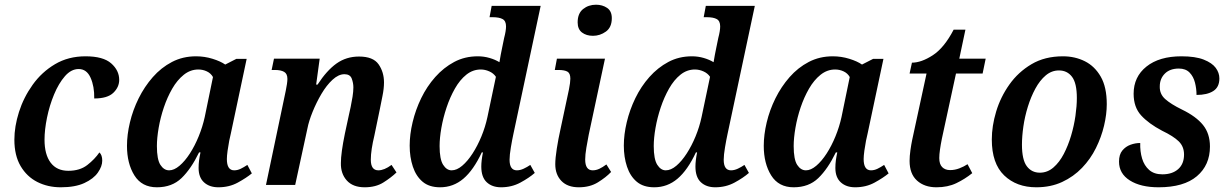

<svg xmlns="http://www.w3.org/2000/svg" viewBox="-20 -785 5214 815"><path d="M238 10Q183 10 138.5 -12.5Q94 -35 67.5 -80Q41 -125 41 -192Q41 -248 60.5 -309.5Q80 -371 118.5 -425Q157 -479 213.5 -512.5Q270 -546 343 -546Q418 -546 452 -516Q486 -486 486 -446Q486 -415 461 -391Q436 -367 380 -367Q381 -418 364.5 -455Q348 -492 314 -492Q282 -492 255.5 -461.5Q229 -431 209.5 -384Q190 -337 179.5 -285.5Q169 -234 169 -192Q169 -129 195 -94.5Q221 -60 270 -60Q319 -60 350.5 -84.5Q382 -109 402 -138Q414 -127 414 -103Q414 -79 395.5 -52.5Q377 -26 338 -8Q299 10 238 10Z M646 10Q582 10 550.5 -40.5Q519 -91 519 -166Q519 -213 531.5 -265.5Q544 -318 568.5 -367.5Q593 -417 628.5 -457.5Q664 -498 710 -522Q756 -546 812 -546Q848 -546 882 -535.5Q916 -525 936 -511L983 -535H1027L960 -219Q957 -208 953 -187.5Q949 -167 946 -145Q943 -123 943 -110Q943 -62 974 -62Q988 -62 1001.5 -68.5Q1015 -75 1030 -85L1049 -49Q1026 -30 989.5 -10Q953 10 907 10Q869 10 846 -11Q823 -32 823 -72Q823 -89 825 -104Q827 -119 831 -138H825Q791 -68 750.5 -29Q710 10 646 10ZM698 -62Q719 -62 742 -81.5Q765 -101 786 -133.5Q807 -166 823.5 -206.5Q840 -247 849 -288L884 -458Q875 -474 858 -482Q841 -490 822 -490Q788 -490 760 -467.5Q732 -445 711 -408.5Q690 -372 675.5 -329Q661 -286 653.5 -242.5Q646 -199 646 -165Q646 -108 661 -85Q676 -62 698 -62Z M1528 10Q1478 10 1452 -19Q1426 -48 1427 -93Q1427 -135 1444 -218L1461 -297Q1464 -310 1468.5 -331Q1473 -352 1476.5 -374.5Q1480 -397 1480 -414Q1480 -433 1473 -451.5Q1466 -470 1442 -470Q1417 -470 1391.5 -446.5Q1366 -423 1344.5 -386.5Q1323 -350 1307 -310.5Q1291 -271 1285 -240L1233 0H1109L1193 -400Q1196 -414 1198 -428Q1200 -442 1200 -450Q1200 -472 1186 -480Q1172 -488 1147 -488H1133L1143 -536H1337L1322 -426H1328Q1367 -486 1408.5 -515.5Q1450 -545 1504 -545Q1564 -545 1587 -512Q1610 -479 1610 -435Q1610 -409 1603.5 -377.5Q1597 -346 1592 -320L1569 -209Q1562 -180 1558 -154Q1554 -128 1554 -107Q1554 -62 1586 -62Q1611 -62 1642 -85L1663 -53Q1640 -31 1607.5 -10.5Q1575 10 1528 10Z M1848 10Q1802 10 1774 -13.5Q1746 -37 1732.5 -77.5Q1719 -118 1719 -167Q1719 -214 1731.5 -266.5Q1744 -319 1768 -368.5Q1792 -418 1827.5 -458Q1863 -498 1908 -522Q1953 -546 2008 -546Q2034 -546 2058 -539Q2082 -532 2100 -521Q2102 -534 2105.5 -552.5Q2109 -571 2111 -580L2120 -624Q2124 -639 2126 -651.5Q2128 -664 2128 -673Q2128 -696 2113.5 -704Q2099 -712 2071 -712H2058L2067 -760H2275L2159 -215Q2154 -192 2148.5 -159.5Q2143 -127 2143 -107Q2143 -62 2174 -62Q2188 -62 2203 -69Q2218 -76 2231 -85L2250 -51Q2226 -30 2189 -10Q2152 10 2107 10Q2069 10 2046 -11.5Q2023 -33 2023 -78Q2023 -103 2030 -138H2025Q1990 -63 1947 -26.5Q1904 10 1848 10ZM1897 -62Q1919 -62 1942 -81.5Q1965 -101 1986 -133.5Q2007 -166 2023.5 -206Q2040 -246 2049 -288L2085 -459Q2075 -474 2057 -482Q2039 -490 2021 -490Q1987 -490 1959.5 -468Q1932 -446 1911 -409Q1890 -372 1875.5 -328.5Q1861 -285 1853.5 -242Q1846 -199 1846 -165Q1846 -109 1861 -85.5Q1876 -62 1897 -62Z M2497 -633Q2469 -633 2450.5 -647Q2432 -661 2432 -690Q2432 -728 2455 -746.5Q2478 -765 2510 -765Q2537 -765 2557 -751.5Q2577 -738 2577 -708Q2577 -669 2552 -651Q2527 -633 2497 -633ZM2437 10Q2389 10 2363 -17Q2337 -44 2337 -88Q2337 -113 2343.5 -154.5Q2350 -196 2359 -236L2395 -405Q2401 -435 2401 -451Q2401 -474 2388.5 -481Q2376 -488 2350 -488H2335L2344 -536H2548L2479 -213Q2474 -188 2469 -158Q2464 -128 2464 -108Q2464 -62 2496 -62Q2510 -62 2524 -68.5Q2538 -75 2554 -87L2574 -55Q2552 -32 2518 -11Q2484 10 2437 10Z M2757 10Q2711 10 2683 -13.5Q2655 -37 2641.5 -77.5Q2628 -118 2628 -167Q2628 -214 2640.5 -266.5Q2653 -319 2677 -368.5Q2701 -418 2736.5 -458Q2772 -498 2817 -522Q2862 -546 2917 -546Q2943 -546 2967 -539Q2991 -532 3009 -521Q3011 -534 3014.5 -552.5Q3018 -571 3020 -580L3029 -624Q3033 -639 3035 -651.5Q3037 -664 3037 -673Q3037 -696 3022.5 -704Q3008 -712 2980 -712H2967L2976 -760H3184L3068 -215Q3063 -192 3057.5 -159.5Q3052 -127 3052 -107Q3052 -62 3083 -62Q3097 -62 3112 -69Q3127 -76 3140 -85L3159 -51Q3135 -30 3098 -10Q3061 10 3016 10Q2978 10 2955 -11.5Q2932 -33 2932 -78Q2932 -103 2939 -138H2934Q2899 -63 2856 -26.5Q2813 10 2757 10ZM2806 -62Q2828 -62 2851 -81.5Q2874 -101 2895 -133.5Q2916 -166 2932.5 -206Q2949 -246 2958 -288L2994 -459Q2984 -474 2966 -482Q2948 -490 2930 -490Q2896 -490 2868.5 -468Q2841 -446 2820 -409Q2799 -372 2784.5 -328.5Q2770 -285 2762.5 -242Q2755 -199 2755 -165Q2755 -109 2770 -85.5Q2785 -62 2806 -62Z M3349 10Q3285 10 3253.5 -40.5Q3222 -91 3222 -166Q3222 -213 3234.5 -265.5Q3247 -318 3271.5 -367.5Q3296 -417 3331.5 -457.5Q3367 -498 3413 -522Q3459 -546 3515 -546Q3551 -546 3585 -535.5Q3619 -525 3639 -511L3686 -535H3730L3663 -219Q3660 -208 3656 -187.5Q3652 -167 3649 -145Q3646 -123 3646 -110Q3646 -62 3677 -62Q3691 -62 3704.5 -68.5Q3718 -75 3733 -85L3752 -49Q3729 -30 3692.5 -10Q3656 10 3610 10Q3572 10 3549 -11Q3526 -32 3526 -72Q3526 -89 3528 -104Q3530 -119 3534 -138H3528Q3494 -68 3453.5 -29Q3413 10 3349 10ZM3401 -62Q3422 -62 3445 -81.5Q3468 -101 3489 -133.5Q3510 -166 3526.5 -206.5Q3543 -247 3552 -288L3587 -458Q3578 -474 3561 -482Q3544 -490 3525 -490Q3491 -490 3463 -467.5Q3435 -445 3414 -408.5Q3393 -372 3378.5 -329Q3364 -286 3356.5 -242.5Q3349 -199 3349 -165Q3349 -108 3364 -85Q3379 -62 3401 -62Z M3955 10Q3904 10 3872.5 -18.5Q3841 -47 3841 -102Q3841 -122 3844.5 -147Q3848 -172 3852 -191L3913 -473H3841L3851 -519Q3891 -519 3939.5 -550.5Q3988 -582 4028 -659H4078L4052 -536H4164L4151 -473H4038L3978 -196Q3973 -171 3970 -150Q3967 -129 3967 -114Q3967 -88 3979.5 -75.5Q3992 -63 4013 -63Q4033 -63 4052.5 -70.5Q4072 -78 4087 -88L4107 -50Q4076 -25 4039.5 -7.5Q4003 10 3955 10Z M4379 10Q4295 10 4242.5 -40.5Q4190 -91 4190 -193Q4190 -250 4208.5 -311.5Q4227 -373 4264.5 -426Q4302 -479 4358.5 -512.5Q4415 -546 4492 -546Q4543 -546 4585 -525Q4627 -504 4652.5 -459.5Q4678 -415 4678 -343Q4678 -300 4666.5 -251.5Q4655 -203 4632 -156.5Q4609 -110 4573 -72.5Q4537 -35 4488.5 -12.5Q4440 10 4379 10ZM4394 -52Q4426 -52 4451.5 -74Q4477 -96 4495.5 -131.5Q4514 -167 4526.5 -209Q4539 -251 4545 -293Q4551 -335 4551 -369Q4551 -432 4530.5 -459Q4510 -486 4475 -486Q4444 -486 4419 -465Q4394 -444 4375 -409Q4356 -374 4343 -332Q4330 -290 4324 -248Q4318 -206 4318 -171Q4318 -107 4338.5 -79.5Q4359 -52 4394 -52Z M4898 10Q4822 10 4776 -19Q4730 -48 4730 -99Q4730 -129 4744 -146Q4758 -163 4778.5 -170.5Q4799 -178 4820 -178Q4819 -142 4828 -112Q4837 -82 4858 -63.5Q4879 -45 4914 -45Q4956 -45 4981 -67Q5006 -89 5006 -129Q5006 -163 4983.5 -185Q4961 -207 4913 -230Q4856 -260 4824 -295Q4792 -330 4792 -387Q4792 -459 4846.5 -502.5Q4901 -546 4995 -546Q5054 -546 5089.5 -532Q5125 -518 5140.5 -497Q5156 -476 5156 -452Q5156 -415 5130 -398.5Q5104 -382 5059 -382Q5059 -408 5052.5 -434Q5046 -460 5029.5 -477Q5013 -494 4984 -494Q4946 -494 4924.5 -472.5Q4903 -451 4903 -418Q4902 -386 4926 -364.5Q4950 -343 4997 -320Q5057 -291 5086.5 -254.5Q5116 -218 5116 -163Q5116 -84 5060.5 -37Q5005 10 4898 10Z"/></svg>

Font: Noto Serif SemiCondensed SemiBold
Style: Italic
Weight: 600
Width: 4
Italic angle: -12°
Designer: Monotype Design Team
Foundry: Monotype Imaging Inc.
Version: Version 2.014; ttfautohint (v1.8.4.7-5d5b)